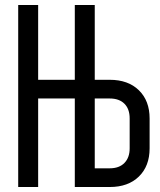

<svg xmlns="http://www.w3.org/2000/svg" viewBox="-20 -750 640 770"><path d="M53 0V-730H133V-430H280V-730H360V-430H420Q494 -430 537 -388Q580 -346 580 -275V-155Q580 -84 537 -42Q494 0 420 0H280V-355H133V0ZM360 -75H420Q458 -75 479 -96.5Q500 -118 500 -155V-275Q500 -313 479 -334Q458 -355 420 -355H360Z"/></svg>

Font: JetBrainsMono NFM
Style: Regular
Weight: 400
Monospace: yes
Designer: Philipp Nurullin, Konstantin Bulenkov
Foundry: JetBrains
Version: Version 2.304; ttfautohint (v1.8.4.7-5d5b);Nerd Fonts 3.3.0